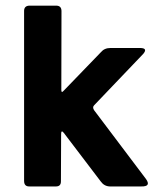

<svg xmlns="http://www.w3.org/2000/svg" viewBox="-20 -671 599 691"><path d="M318.7 -274.3 505 -27.3Q525.3 0.7 488.7 0H375Q354.7 -0.7 342.3 -18.3L209.7 -192.7Q200 -205 200 -188.3L199.3 -19.7Q200 0 181.7 0H86.3Q66.7 0.7 66.7 -20V-630Q66 -650.7 87 -650.7H182Q201.3 -650.7 201.3 -631L200.7 -347.3Q200.7 -334.3 209.7 -345L343.3 -483.3Q355.7 -498.3 377.7 -498.3H483.3Q513.3 -498.3 495.7 -477.3L318.7 -292Q311.7 -285 318.7 -274.3Z"/></svg>

Font: Vivano Light
Style: Regular
Weight: 300
Designer: Joe Prince, Josias Burgherr
Version: Version 2.064;September 19, 2022;FontCreator 14.0.0.2877 64-